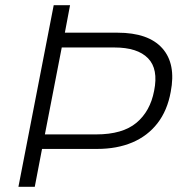

<svg xmlns="http://www.w3.org/2000/svg" viewBox="-20 -720 694 740"><path d="M51 0 187 -700H250L230 -594H433Q552 -594 605.5 -534Q659 -474 638 -366Q625 -294 587 -245Q549 -196 490 -171Q431 -146 354 -146H142L114 0ZM153 -202H351Q452 -202 505.5 -246.5Q559 -291 574 -370Q591 -454 550.5 -495.5Q510 -537 421 -537H218Z"/></svg>

Font: REM ExtraLight
Style: Italic
Weight: 250
Italic angle: -11°
Designer: Octavio Pardo
Foundry: Ashler Design
Version: Version 1.005;gftools[0.9.28]